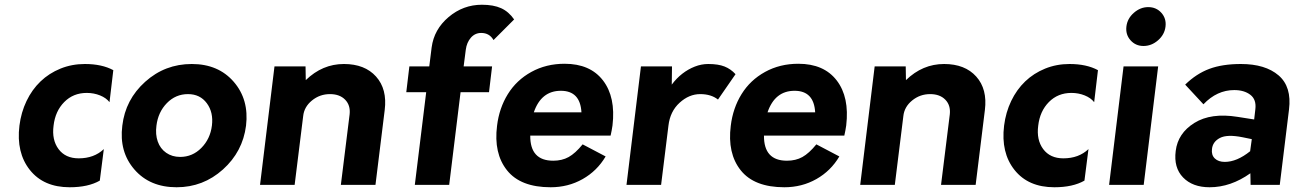

<svg xmlns="http://www.w3.org/2000/svg" viewBox="-20 -780 5476 810"><path d="M274 10Q164 10 106 -63Q48 -136 62 -250Q69 -306 92 -354Q115 -402 151 -436.5Q187 -471 235 -490.5Q283 -510 338 -510Q410 -510 458 -484L442 -349Q428 -367 402 -377.5Q376 -388 346 -388Q289 -388 251 -349.5Q213 -311 206 -250Q198 -190 227 -151Q256 -112 312 -112Q377 -112 418 -151L401 -18Q352 10 274 10Z M725 10Q612 10 547 -65Q482 -140 496 -250Q509 -360 592.5 -435Q676 -510 789 -510Q901 -510 966 -435Q1031 -360 1018 -250Q1004 -140 920.5 -65Q837 10 725 10ZM740 -118Q792 -118 829.5 -156Q867 -194 874 -250Q881 -306 852.5 -344.5Q824 -383 773 -383Q721 -383 684 -345Q647 -307 640 -250Q635 -213 645.5 -183Q656 -153 681 -135.5Q706 -118 740 -118Z M1431 -510Q1519 -510 1566.5 -457Q1614 -404 1603 -316L1564 0H1418L1455 -298Q1459 -336 1436 -359.5Q1413 -383 1372 -383Q1329 -383 1296 -356Q1263 -329 1259 -290L1223 0H1077L1138 -500H1269L1270 -442Q1340 -510 1431 -510Z M1945 -570 1936 -500H2056L2043 -391H1923L1875 0H1730L1778 -391H1694L1707 -500H1791L1801 -580Q1811 -656 1872.5 -708Q1934 -760 2013 -760Q2062 -760 2094 -745.5Q2126 -731 2149 -698L2062 -611Q2045 -641 2010 -641Q1984 -641 1966.5 -621Q1949 -601 1945 -570Z M2564 -251Q2561 -230 2556 -208H2217Q2216 -102 2314 -102Q2351 -102 2379 -117.5Q2407 -133 2438 -171L2535 -120Q2499 -59 2438 -24.5Q2377 10 2303 10Q2176 10 2119 -61.5Q2062 -133 2077 -250Q2086 -324 2122.5 -383Q2159 -442 2221.5 -476.5Q2284 -511 2362 -511Q2470 -511 2524 -440.5Q2578 -370 2564 -251ZM2346 -397Q2263 -397 2232 -306H2433Q2428 -397 2346 -397Z M2968 -510Q3010 -510 3036.5 -499.5Q3063 -489 3083 -467L3009 -360Q2980 -383 2934 -383Q2887 -383 2847 -346.5Q2807 -310 2800 -250L2769 0H2623L2684 -500H2815L2814 -423Q2834 -450 2858.5 -469Q2883 -488 2911 -499Q2939 -510 2968 -510Z M3550 -251Q3547 -230 3542 -208H3203Q3202 -102 3300 -102Q3337 -102 3365 -117.5Q3393 -133 3424 -171L3521 -120Q3485 -59 3424 -24.5Q3363 10 3289 10Q3162 10 3105 -61.5Q3048 -133 3063 -250Q3072 -324 3108.5 -383Q3145 -442 3207.5 -476.5Q3270 -511 3348 -511Q3456 -511 3510 -440.5Q3564 -370 3550 -251ZM3332 -397Q3249 -397 3218 -306H3419Q3414 -397 3332 -397Z M3963 -510Q4051 -510 4098.5 -457Q4146 -404 4135 -316L4096 0H3950L3987 -298Q3991 -336 3968 -359.5Q3945 -383 3904 -383Q3861 -383 3828 -356Q3795 -329 3791 -290L3755 0H3609L3670 -500H3801L3802 -442Q3872 -510 3963 -510Z M4428 10Q4318 10 4260 -63Q4202 -136 4216 -250Q4223 -306 4246 -354Q4269 -402 4305 -436.5Q4341 -471 4389 -490.5Q4437 -510 4492 -510Q4564 -510 4612 -484L4596 -349Q4582 -367 4556 -377.5Q4530 -388 4500 -388Q4443 -388 4405 -349.5Q4367 -311 4360 -250Q4352 -190 4381 -151Q4410 -112 4466 -112Q4531 -112 4572 -151L4555 -18Q4506 10 4428 10Z M4804 -586Q4771 -586 4749.5 -610Q4728 -634 4732 -668Q4736 -702 4763.5 -726Q4791 -750 4824 -750Q4858 -750 4879.5 -726Q4901 -702 4897 -668Q4893 -634 4865.5 -610Q4838 -586 4804 -586ZM4659 0 4720 -500H4866L4805 0Z M5215 -510Q5318 -510 5374 -462Q5430 -414 5418 -318L5379 0H5256L5255 -49Q5172 10 5083 10Q5011 10 4971 -31.5Q4931 -73 4940 -143Q4949 -218 5019 -261.5Q5089 -305 5201 -287L5271 -276L5276 -319Q5281 -360 5255 -380Q5229 -400 5187 -400Q5114 -400 5057 -340L4980 -423Q5027 -469 5082 -489.5Q5137 -510 5215 -510ZM5093 -151Q5090 -126 5105 -111.5Q5120 -97 5147 -97Q5198 -97 5254 -142L5261 -193L5222 -201Q5157 -214 5126.5 -198Q5096 -182 5093 -151Z"/></svg>

Font: Orkney
Style: BoldItalic
Weight: 700
Designer: Samuel Oakes and Alfredo Marco Pradil
Foundry: Alfredo Marco Pradil
Version: 1.0; ttfautohint (v1.5)